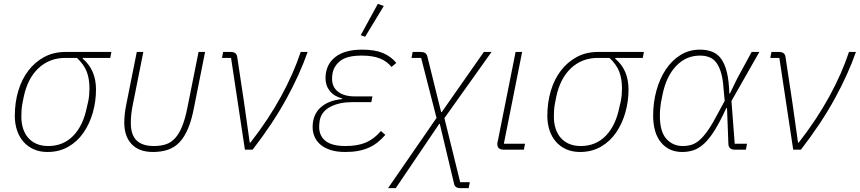

<svg xmlns="http://www.w3.org/2000/svg" viewBox="-20 -778 4469 998"><path d="M410 -477V-473Q479 -415 479 -313Q479 -251 462.5 -193Q446 -135 414.5 -89Q383 -43 335.5 -15.5Q288 12 227 12Q187 12 155.5 -2Q124 -16 102 -41Q80 -66 68.5 -100.5Q57 -135 57 -176Q57 -245 75 -305.5Q93 -366 127.5 -411Q162 -456 210.5 -482Q259 -508 321 -508H559L553 -477ZM320 -477Q237 -477 180 -423.5Q123 -370 103 -273L96 -237Q93 -221 92 -205Q91 -189 91 -171Q91 -139 99.5 -111.5Q108 -84 125 -63.5Q142 -43 168.5 -31Q195 -19 231 -19Q309 -19 361 -72.5Q413 -126 432 -223L439 -253Q442 -268 443.5 -285Q445 -302 445 -318Q445 -368 431 -405Q417 -442 380 -477Z M669 -227Q665 -207 662.5 -184.5Q660 -162 660 -139Q660 -77 690 -48Q720 -19 779 -19Q814 -19 841 -27.5Q868 -36 889 -58.5Q910 -81 926 -119.5Q942 -158 954 -218L1012 -508H1046L988 -217Q976 -154 957.5 -110Q939 -66 913.5 -39Q888 -12 853.5 0Q819 12 775 12Q703 12 664.5 -28.5Q626 -69 626 -141Q626 -161 628.5 -185Q631 -209 636 -233L691 -508H725Z M1253 0 1181 -477H1134L1140 -508H1179Q1210 -508 1213 -482L1249 -243L1278 -37H1282Q1376 -158 1441 -277Q1506 -396 1543 -508H1579Q1539 -393 1469 -265Q1399 -137 1293 0Z M1983 -77Q1963 -54 1942 -37.5Q1921 -21 1896 -10Q1871 1 1841.5 6.5Q1812 12 1775 12Q1730 12 1698 1.5Q1666 -9 1645.5 -26.5Q1625 -44 1615 -67.5Q1605 -91 1605 -117Q1605 -181 1645.5 -218.5Q1686 -256 1758 -263L1759 -266Q1717 -277 1694.5 -305Q1672 -333 1672 -371Q1672 -441 1721.5 -480.5Q1771 -520 1862 -520Q1928 -520 1970 -502.5Q2012 -485 2040 -451L2015 -430Q1991 -460 1954 -474.5Q1917 -489 1860 -489Q1786 -489 1751.5 -463.5Q1717 -438 1709 -399Q1706 -385 1706 -369Q1706 -325 1737.5 -301Q1769 -277 1823 -277H1916L1910 -247H1808Q1745 -247 1698.5 -223.5Q1652 -200 1642 -153Q1640 -140 1639.5 -132Q1639 -124 1639 -118Q1639 -72 1672 -45.5Q1705 -19 1776 -19Q1840 -19 1882.5 -37.5Q1925 -56 1960 -97ZM1878 -587 1855 -595 1944 -758 1975 -747Z M2167 -508Q2195 -508 2201 -486L2273 -195H2276L2495 -508H2535L2290 -164L2372 169H2422L2416 200H2373Q2344 200 2340 176L2266 -134H2263L2037 200H1997L2249 -165L2169 -477H2119L2125 -508Z M2703 0H2599Q2565 0 2565 -29Q2565 -34 2565.5 -38Q2566 -42 2568 -47L2660 -508H2694L2599 -31H2709Z M3178 -477V-473Q3247 -415 3247 -313Q3247 -251 3230.5 -193Q3214 -135 3182.5 -89Q3151 -43 3103.5 -15.5Q3056 12 2995 12Q2955 12 2923.5 -2Q2892 -16 2870 -41Q2848 -66 2836.5 -100.5Q2825 -135 2825 -176Q2825 -245 2843 -305.5Q2861 -366 2895.5 -411Q2930 -456 2978.5 -482Q3027 -508 3089 -508H3327L3321 -477ZM3088 -477Q3005 -477 2948 -423.5Q2891 -370 2871 -273L2864 -237Q2861 -221 2860 -205Q2859 -189 2859 -171Q2859 -139 2867.5 -111.5Q2876 -84 2893 -63.5Q2910 -43 2936.5 -31Q2963 -19 2999 -19Q3077 -19 3129 -72.5Q3181 -126 3200 -223L3207 -253Q3210 -268 3211.5 -285Q3213 -302 3213 -318Q3213 -368 3199 -405Q3185 -442 3148 -477Z M3857 0H3800Q3766 0 3766 -32L3759 -216H3755Q3722 -144 3694 -99.5Q3666 -55 3639 -30.5Q3612 -6 3584.5 3Q3557 12 3526 12Q3457 12 3416 -37.5Q3375 -87 3375 -178Q3375 -245 3392 -307Q3409 -369 3440.5 -416.5Q3472 -464 3517 -492Q3562 -520 3618 -520Q3654 -520 3682 -509Q3710 -498 3729 -471.5Q3748 -445 3758.5 -401.5Q3769 -358 3771 -292H3774L3812 -370L3887 -508H3927L3782 -253L3799 -31H3863ZM3529 -19Q3553 -19 3574.5 -25.5Q3596 -32 3617 -50.5Q3638 -69 3661.5 -103Q3685 -137 3714 -193L3747 -254L3741 -316Q3738 -365 3728.5 -398Q3719 -431 3704 -451.5Q3689 -472 3667.5 -480.5Q3646 -489 3618 -489Q3546 -489 3494.5 -435Q3443 -381 3424 -287L3415 -242Q3413 -226 3411.5 -210.5Q3410 -195 3410 -176Q3410 -94 3443.5 -56.5Q3477 -19 3529 -19Z M4103 0 4031 -477H3984L3990 -508H4029Q4060 -508 4063 -482L4099 -243L4128 -37H4132Q4226 -158 4291 -277Q4356 -396 4393 -508H4429Q4389 -393 4319 -265Q4249 -137 4143 0Z"/></svg>

Font: IBM Plex Sans ExtLt
Style: Italic
Weight: 200
Italic angle: -11°
Designer: Mike Abbink, Paul van der Laan, Pieter van Rosmalen
Foundry: Bold Monday
Version: Version 3.005